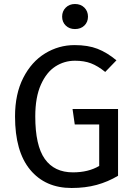

<svg xmlns="http://www.w3.org/2000/svg" viewBox="-20 -926 671 958"><path d="M419 -843Q419 -816 401 -798.5Q383 -781 354 -781Q326 -781 308 -798.5Q290 -816 290 -843Q290 -870 308 -888Q326 -906 354 -906Q383 -906 401 -888Q419 -870 419 -843ZM561 -625 505 -567Q468 -597 434 -610Q400 -623 354 -623Q301 -623 256.5 -594.5Q212 -566 184 -503.5Q156 -441 156 -345Q156 -200 203.5 -133Q251 -66 344 -66Q421 -66 475 -98V-305H353L342 -382H569V-49Q519 -19 462.5 -3.5Q406 12 337 12Q206 12 130.5 -79Q55 -170 55 -345Q55 -457 96 -537.5Q137 -618 205 -659.5Q273 -701 352 -701Q419 -701 466.5 -682.5Q514 -664 561 -625Z"/></svg>

Font: Wolseley Sans
Style: Regular
Weight: 400
Designer: Carrois Corporate & Edenspiekermann AG
Foundry: Carrois Corporate GbR & Edenspiekermann AG
Version: Version 4.202